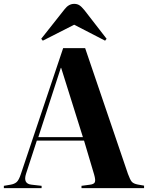

<svg xmlns="http://www.w3.org/2000/svg" viewBox="-25 -981 771 1001"><path d="M198.2 -769 189.9 -778.8 312 -933.1Q333.5 -960.9 361.8 -960.9Q377 -960.9 388.4 -953.9Q399.9 -946.8 415 -928.2L530.8 -778.8L522.9 -769L361.8 -852.1ZM-4.9 0V-12.2L29.8 -18.1Q50.3 -21.5 62 -32Q73.7 -42.5 84 -74.2L304.2 -730H418.9L642.1 -74.2Q653.3 -43.5 662.1 -33.4Q670.9 -23.4 692.9 -19L726.1 -13.2V0H399.9V-12.2L443.8 -18.1Q464.8 -20.5 469.5 -31.2Q474.1 -42 465.8 -70.8L413.1 -248H167L110.8 -75.2Q93.8 -22.5 140.1 -18.1L191.9 -12.2V0ZM174.8 -266.1H407.2L293.9 -627H292Z"/></svg>

Font: Display Regular
Style: Bold
Weight: 700
Designer: Latin by Veronika Burian and Jose Scaglione. Greek by Irene Vlachou. Cyrillic by Vera Evstafieva.
Foundry: TypeTogether
Version: Version 3.002